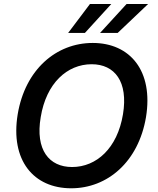

<svg xmlns="http://www.w3.org/2000/svg" viewBox="-20 -958 812 987"><path d="M730.5 -355.8C769.5 -593.4 648.8 -737.2 456.7 -737.2C269.2 -737.2 109.4 -600.9 71 -370.7C32 -133.5 152.7 9.9 346.2 9.9C532 9.9 691.8 -125.7 730.5 -355.8ZM189.3 -355.8C217.7 -530.5 325.3 -627.8 451.3 -627.8C569.6 -627.8 639.9 -538.4 612.2 -370.7C583.5 -196 475.9 -99.4 350.5 -99.4C232.6 -99.4 160.5 -187.5 189.3 -355.8ZM330.3 -788.7H416.5L552.2 -937.5H442.5ZM494.3 -788.7H584.9L741.5 -937.5H630.7Z"/></svg>

Font: Magic Ui Pro Semi Bold
Style: Italic
Weight: 600
Italic angle: -9.39999°
Designer: Stefan Endress, Andreas Faust
Version: Version 1.000;FEAKit 1.0